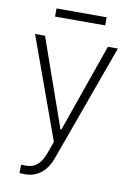

<svg xmlns="http://www.w3.org/2000/svg" viewBox="-96 -741 696 1001"><g transform="rotate(10 252.5 -241.0)"><path d="M88.9 198.2H79.1L80.1 153.3L102.5 154.3Q124 154.3 141.1 148.4Q158.2 142.6 175 124Q191.9 105.5 205.1 69.3L227.5 6.8L33.2 -530.3H85.9L250 -63.5H254.9L418.9 -530.3H471.7L248 87.9Q208.5 199.2 105.5 199.2Q93.8 199.2 88.9 198.2ZM385.7 -637.7H120.1V-680.7H385.7Z"/></g></svg>

Font: Pretendard ExtraLight
Style: Regular
Weight: 200
Designer: Base glyphs from Inter by Rasmus Andersson; Hangeul glyphs from Noto Sans CJK(Source Han Sans) by Jang Soo-young and Kan
Foundry: Kil Hyung-jin
Version: Version 1.309